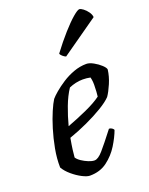

<svg xmlns="http://www.w3.org/2000/svg" viewBox="-142 -828 703 903"><g transform="rotate(-20 210.0 -376.5)"><path d="M149 0Q135 0 111.5 -12Q88 -24 65 -43.5Q42 -63 30 -84Q29 -129 38 -177Q47 -225 60.5 -269Q74 -313 88.5 -346.5Q103 -380 114 -397Q123 -408 143 -425Q163 -442 190 -459.5Q217 -477 248.5 -488.5Q280 -500 312 -500Q327 -500 347 -489Q367 -478 382 -464Q397 -450 398 -441Q394 -408 379.5 -374Q365 -340 351 -320Q333 -301 296.5 -279Q260 -257 214.5 -236Q169 -215 123 -199Q117 -166 114 -143Q111 -120 110 -105Q117 -94 132 -84Q147 -74 164 -67Q181 -60 194 -60Q212 -60 236.5 -88Q261 -116 308 -177Q316 -177 322.5 -172.5Q329 -168 331 -163Q319 -130 295.5 -92Q272 -54 236 -27Q200 0 149 0ZM134 -253Q185 -272 233.5 -294Q282 -316 310 -337Q313 -362 313 -382Q314 -396 313 -409Q312 -422 309 -433Q300 -435 290.5 -436Q281 -437 271 -437Q253 -437 235.5 -433Q218 -429 202 -422Q180 -389 163 -344Q146 -299 134 -253ZM235 -565Q227 -568 218.5 -575.5Q210 -583 209 -589Q245 -637 278 -674Q311 -711 335.5 -732Q360 -753 369 -753Q376 -753 388 -744Q400 -735 409.5 -721.5Q419 -708 420 -695Z"/></g></svg>

Font: Texturina
Style: Italic
Weight: 400
Italic angle: -11°
Designer: Guillermo Torres Carreño
Foundry: Omnibus-Type
Version: Version 1.002; ttfautohint (v1.8.3)